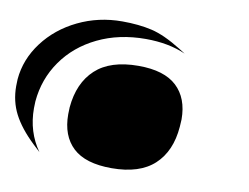

<svg xmlns="http://www.w3.org/2000/svg" viewBox="-74 -981 1131 872"><g transform="rotate(10 491.0 -544.5)"><path d="M542 -817Q648 -817 727 -782L700 -799Q620 -849 560 -863Q500 -877 423 -877Q314 -877 220 -831.5Q126 -786 67 -707.5Q8 -629 0 -536Q-1 -525 -1 -504Q-1 -434 29 -376Q59 -318 123 -257L155 -227Q96 -310 96 -419Q96 -440 97 -451Q106 -555 164.5 -638.5Q223 -722 321 -769.5Q419 -817 542 -817ZM255 -451Q254 -440 254 -419Q254 -320 311.5 -266Q369 -212 490 -212Q619 -212 686.5 -274.5Q754 -337 763 -451Q765 -475 765 -485Q765 -583 707.5 -637Q650 -691 531 -691Q401 -691 333 -628Q265 -565 255 -451Z"/></g></svg>

Font: FFF_HK Layer Middle
Style: Regular
Weight: 400
Italic angle: -5°
Designer: bBox Type GmbH
Foundry: bBox Type GmbH
Version: Version 0.002